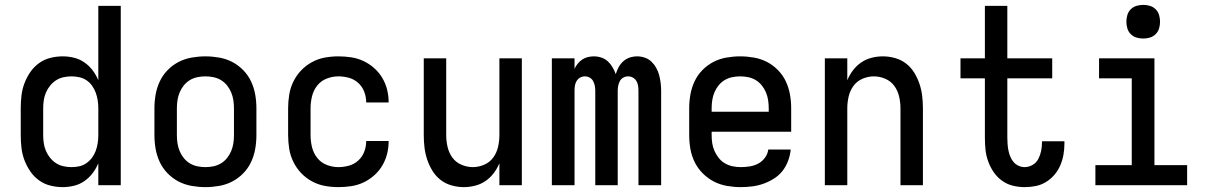

<svg xmlns="http://www.w3.org/2000/svg" viewBox="-20 -759 4972 787"><path d="M237 8Q211 8 185.5 1.5Q160 -5 139 -20.5Q118 -36 103.5 -57.5Q89 -79 80 -103Q71 -127 68 -153Q65 -179 65 -205V-315Q65 -341 68 -367Q71 -393 80 -417Q89 -441 103.5 -462.5Q118 -484 139 -499.5Q160 -515 185.5 -521.5Q211 -528 237 -528Q260 -528 283 -522.5Q306 -517 325.5 -503.5Q345 -490 359.5 -471Q374 -452 383 -430V-735H475V0H383V-90Q374 -68 359.5 -49Q345 -30 325.5 -16.5Q306 -3 283 2.5Q260 8 237 8ZM273 -74Q290 -74 305.5 -77.5Q321 -81 334.5 -90.5Q348 -100 357.5 -113Q367 -126 372.5 -141Q378 -156 380.5 -172.5Q383 -189 383 -205V-315Q383 -331 380.5 -347.5Q378 -364 372.5 -379Q367 -394 357.5 -407.5Q348 -421 334.5 -430Q321 -439 305 -442.5Q289 -446 273 -446Q257 -446 240.5 -442.5Q224 -439 210 -430Q196 -421 185.5 -408Q175 -395 168.5 -380Q162 -365 159.5 -348.5Q157 -332 157 -315V-205Q157 -188 159.5 -171.5Q162 -155 168.5 -140Q175 -125 185.5 -112Q196 -99 210 -90Q224 -81 240.5 -77.5Q257 -74 273 -74Z M822 8Q794 8 765.5 3Q737 -2 712 -15Q687 -28 667 -48.5Q647 -69 635 -94.5Q623 -120 618 -148Q613 -176 613 -205V-315Q613 -344 618 -372Q623 -400 635 -425.5Q647 -451 667 -471.5Q687 -492 712 -505Q737 -518 765.5 -523Q794 -528 822 -528Q850 -528 878.5 -523Q907 -518 932 -505Q957 -492 977 -471.5Q997 -451 1009 -425.5Q1021 -400 1026 -372Q1031 -344 1031 -315V-205Q1031 -176 1026 -148Q1021 -120 1009 -94.5Q997 -69 977 -48.5Q957 -28 932 -15Q907 -2 878.5 3Q850 8 822 8ZM822 -74Q839 -74 855.5 -77.5Q872 -81 886 -89.5Q900 -98 910.5 -111Q921 -124 927.5 -139.5Q934 -155 936.5 -171.5Q939 -188 939 -205V-315Q939 -332 936.5 -348.5Q934 -365 927.5 -380.5Q921 -396 910.5 -409Q900 -422 886 -430.5Q872 -439 855.5 -442.5Q839 -446 822 -446Q805 -446 788.5 -442.5Q772 -439 758 -430.5Q744 -422 733.5 -409Q723 -396 716.5 -380.5Q710 -365 707.5 -348.5Q705 -332 705 -315V-205Q705 -188 707.5 -171.5Q710 -155 716.5 -139.5Q723 -124 733.5 -111Q744 -98 758 -89.5Q772 -81 788.5 -77.5Q805 -74 822 -74Z M1367 8Q1339 8 1311.5 3Q1284 -2 1259 -15.5Q1234 -29 1214.5 -49.5Q1195 -70 1182.5 -95.5Q1170 -121 1165.5 -149Q1161 -177 1161 -205V-315Q1161 -343 1165.5 -371Q1170 -399 1182.5 -424.5Q1195 -450 1214.5 -470.5Q1234 -491 1259 -504.5Q1284 -518 1311.5 -523Q1339 -528 1367 -528Q1394 -528 1420 -524Q1446 -520 1469.5 -509Q1493 -498 1513 -480.5Q1533 -463 1546.5 -440.5Q1560 -418 1566.5 -392.5Q1573 -367 1573 -340V-339H1481V-340Q1481 -362 1473 -383Q1465 -404 1448.5 -419Q1432 -434 1410.5 -440Q1389 -446 1367 -446Q1343 -446 1319.5 -437Q1296 -428 1280.5 -408.5Q1265 -389 1259 -364.5Q1253 -340 1253 -315V-205Q1253 -180 1259 -155.5Q1265 -131 1280.5 -111.5Q1296 -92 1319.5 -83Q1343 -74 1367 -74Q1389 -74 1410.5 -80Q1432 -86 1448.5 -101Q1465 -116 1473 -137Q1481 -158 1481 -180V-181H1573V-180Q1573 -153 1566.5 -127.5Q1560 -102 1546.5 -79.5Q1533 -57 1513 -39.5Q1493 -22 1469.5 -11Q1446 0 1420 4Q1394 8 1367 8Z M1881 8Q1856 8 1831 1Q1806 -6 1786 -21.5Q1766 -37 1752.5 -59Q1739 -81 1731 -105Q1723 -129 1720 -154Q1717 -179 1717 -205V-520H1809V-205Q1809 -181 1814.5 -157Q1820 -133 1834 -113.5Q1848 -94 1871 -84Q1894 -74 1918 -74Q1942 -74 1965 -84Q1988 -94 2002 -113.5Q2016 -133 2021.5 -157Q2027 -181 2027 -205V-520H2119V0H2027V-90Q2018 -68 2003.5 -49Q1989 -30 1970 -17Q1951 -4 1928 2Q1905 8 1881 8Z M2242 0V-520H2335V-477Q2340 -488 2348 -498Q2356 -508 2366.5 -515Q2377 -522 2389.5 -525Q2402 -528 2414 -528Q2430 -528 2445 -523Q2460 -518 2471.5 -507.5Q2483 -497 2491 -483Q2499 -469 2504 -455Q2508 -469 2515.5 -483Q2523 -497 2534.5 -507.5Q2546 -518 2561 -523Q2576 -528 2592 -528Q2608 -528 2623.5 -522.5Q2639 -517 2650.5 -506Q2662 -495 2670 -480.5Q2678 -466 2682 -450.5Q2686 -435 2688 -419Q2690 -403 2690 -387V0H2597V-387Q2597 -397 2595.5 -407.5Q2594 -418 2588.5 -427Q2583 -436 2574 -441Q2565 -446 2555 -446Q2544 -446 2535 -441Q2526 -436 2521 -427Q2516 -418 2514 -407.5Q2512 -397 2512 -387V0H2420V-387Q2420 -397 2418 -407.5Q2416 -418 2411 -427Q2406 -436 2397 -441Q2388 -446 2377 -446Q2367 -446 2358 -441Q2349 -436 2343.5 -427Q2338 -418 2336.5 -407.5Q2335 -397 2335 -387V0Z M3016 8Q2988 8 2959.5 3Q2931 -2 2906 -15Q2881 -28 2860.5 -48.5Q2840 -69 2827.5 -94.5Q2815 -120 2810 -148Q2805 -176 2805 -205V-315Q2805 -344 2810 -372Q2815 -400 2827 -425.5Q2839 -451 2859 -471.5Q2879 -492 2904 -505Q2929 -518 2957.5 -523Q2986 -528 3014 -528Q3042 -528 3070.5 -523Q3099 -518 3124 -505Q3149 -492 3169 -471.5Q3189 -451 3201 -425.5Q3213 -400 3218 -372Q3223 -344 3223 -315V-219H2897V-205Q2897 -188 2899.5 -171.5Q2902 -155 2909 -139.5Q2916 -124 2926.5 -111Q2937 -98 2951.5 -89.5Q2966 -81 2982.5 -77.5Q2999 -74 3016 -74Q3035 -74 3053.5 -77Q3072 -80 3088 -88.5Q3104 -97 3115.5 -112.5Q3127 -128 3129 -146H3221Q3219 -123 3210.5 -100Q3202 -77 3187.5 -58.5Q3173 -40 3152.5 -27Q3132 -14 3109.5 -6Q3087 2 3063.5 5Q3040 8 3016 8ZM2897 -301H3131V-315Q3131 -332 3128.5 -348.5Q3126 -365 3119.5 -380.5Q3113 -396 3102.5 -409Q3092 -422 3078 -430.5Q3064 -439 3047.5 -442.5Q3031 -446 3014 -446Q2997 -446 2980.5 -442.5Q2964 -439 2950 -430.5Q2936 -422 2925.5 -409Q2915 -396 2908.5 -380.5Q2902 -365 2899.5 -348.5Q2897 -332 2897 -315Z M3361 0V-520H3453V-430Q3462 -452 3476.5 -471Q3491 -490 3510 -503Q3529 -516 3552 -522Q3575 -528 3599 -528Q3624 -528 3649 -521Q3674 -514 3694 -498.5Q3714 -483 3727.5 -461Q3741 -439 3749 -415Q3757 -391 3760 -366Q3763 -341 3763 -315V0H3671V-315Q3671 -339 3665.5 -363Q3660 -387 3646 -406.5Q3632 -426 3609 -436Q3586 -446 3562 -446Q3538 -446 3515 -436Q3492 -426 3478 -406.5Q3464 -387 3458.5 -363Q3453 -339 3453 -315V0Z M4180 8Q4155 8 4131 2Q4107 -4 4087 -18.5Q4067 -33 4053 -53.5Q4039 -74 4030.5 -97.5Q4022 -121 4019.5 -145.5Q4017 -170 4017 -195V-438H3917V-520H4017V-735H4109V-520H4293V-438H4109V-195Q4109 -182 4110 -168.5Q4111 -155 4113.5 -142.5Q4116 -130 4121 -117.5Q4126 -105 4134.5 -95Q4143 -85 4155 -79.5Q4167 -74 4180 -74Q4197 -74 4212.5 -83Q4228 -92 4236 -107.5Q4244 -123 4247.5 -140Q4251 -157 4251 -174V-180H4343V-170Q4343 -147 4339 -124.5Q4335 -102 4326 -81Q4317 -60 4302 -42.5Q4287 -25 4267.5 -13Q4248 -1 4225.5 3.5Q4203 8 4180 8Z M4470 0V-82H4619V-438H4485V-520H4712V-82H4846V0ZM4666 -601Q4652 -601 4638.5 -605Q4625 -609 4615 -619Q4605 -629 4601 -642.5Q4597 -656 4597 -670Q4597 -684 4601 -697.5Q4605 -711 4615 -721Q4625 -731 4638.5 -735Q4652 -739 4666 -739Q4680 -739 4693.5 -735Q4707 -731 4717 -721Q4727 -711 4731 -697.5Q4735 -684 4735 -670Q4735 -656 4731 -642.5Q4727 -629 4717 -619Q4707 -609 4693.5 -605Q4680 -601 4666 -601Z"/></svg>

Font: Iosevka Semi-Condensed Medium
Style: Regular
Weight: 500
Monospace: yes
Designer: Belleve Invis
Foundry: Belleve Invis
Version: Version 27.3.5